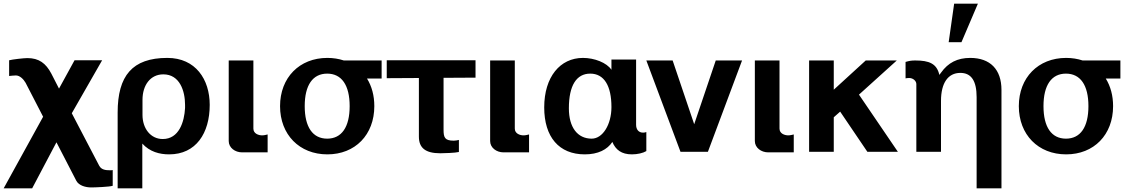

<svg xmlns="http://www.w3.org/2000/svg" viewBox="-38 -831 6161 1051"><path d="M-18 200H138L271 -52L380 159C394 185 431 195 461 195C481 195 562 192 579 186V100C574 101 570 101 563 101C542 101 517 99 505 76L355 -211L521 -501H370L285 -346L243 -428C213 -485 175 -513 112 -513C93 -513 30 -506 12 -501V-415C20 -416 39 -418 49 -418C71 -418 91 -397 102 -378L198 -192Z M742 -284C742 -366 786 -424 856 -424C946 -424 975 -333 975 -257V-240C971 -164 942 -70 853 -70C786 -70 742 -128 742 -202ZM741 200V-45C782 0 835 14 888 14C1035 14 1110 -102 1110 -257C1110 -396 1033 -514 878 -514C686 -514 606 -416 606 -215V200Z M1214 -59C1214 -22 1249 3 1287 3H1427V-95C1419 -93 1407 -90 1397 -90C1378 -90 1349 -99 1349 -127V-500H1214Z M1630 -250C1630 -365 1674 -428 1753 -428C1832 -428 1876 -365 1876 -250C1876 -135 1832 -72 1753 -72C1674 -72 1630 -135 1630 -250ZM2051 -401V-500H1844C1817 -509 1786 -514 1754 -514C1601 -514 1495 -406 1495 -250C1495 -94 1601 14 1754 14C1906 14 2011 -93 2011 -250C2011 -308 1997 -359 1971 -401Z M2255 -404V-83C2255 -22 2290 8 2372 8C2391 8 2455 6 2474 1V-65C2465 -63 2456 -61 2446 -61C2397 -61 2390 -78 2390 -121V-405L2565 -406V-501H2079V-403Z M2645 -59C2645 -22 2680 3 2718 3H2858V-95C2850 -93 2838 -90 2828 -90C2809 -90 2780 -99 2780 -127V-500H2645Z M3193 -428C3269 -428 3309 -361 3309 -245C3309 -149 3261 -72 3201 -72C3123 -72 3076 -134 3076 -238C3076 -364 3118 -428 3193 -428ZM3444 -505H3309V-449C3283 -488 3216 -514 3153 -514C3028 -514 2941 -410 2941 -243C2941 -81 3022 14 3163 14C3236 14 3286 -12 3314 -54C3332 -11 3364 14 3421 14C3451 14 3482 7 3500 -4V-108C3492 -105 3484 -105 3482 -105C3458 -105 3444 -122 3444 -148Z M3880 -500 3762 -151 3644 -500H3500L3687 0H3837L4024 -500Z M4094 -59C4094 -22 4129 3 4167 3H4307V-95C4299 -93 4287 -90 4277 -90C4258 -90 4229 -99 4229 -127V-500H4094Z M4701 -500 4526 -340V-500H4391V0H4526V-189L4561 -220L4710 0H4877L4664 -313L4871 -500Z M5113 -279C5113 -376 5151 -432 5219 -432C5279 -432 5308 -388 5308 -299V200H5444V-339C5444 -451 5382 -514 5273 -514C5203 -514 5152 -488 5113 -433L5104 -421C5090 -483 5048 -500 4972 -500C4951 -500 4940 -498 4919 -492V-402C4922 -403 4932 -404 4939 -404C4960 -404 4978 -388 4978 -371V0H5113ZM5315 -811H5185L5155 -600H5225Z M5674 -250C5674 -365 5718 -428 5797 -428C5876 -428 5920 -365 5920 -250C5920 -135 5876 -72 5797 -72C5718 -72 5674 -135 5674 -250ZM6095 -401V-500H5888C5861 -509 5830 -514 5798 -514C5645 -514 5539 -406 5539 -250C5539 -94 5645 14 5798 14C5950 14 6055 -93 6055 -250C6055 -308 6041 -359 6015 -401Z"/></svg>

Font: Perun
Style: Bold
Weight: 700
Foundry: Copyright (c) Stefan Peev, Context Ltd, 2016
Version: Version 1.089